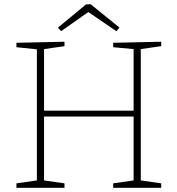

<svg xmlns="http://www.w3.org/2000/svg" viewBox="-20 -891 842 911"><path d="M58 0V-21L155 -35V-657L58 -667V-688L286 -693V-672L189 -658V-366H614V-658L517 -667V-688L745 -693V-672L648 -658V-35L745 -21V0H517V-21L614 -35V-338H189V-35L286 -21V0ZM270 -743 255 -760 388 -870 410 -871 547 -760 532 -743 399 -834Z"/></svg>

Font: Bitter ExtraLight
Style: Regular
Weight: 200
Designer: Sol Matas, and Bitter project Authors
Foundry: Sol Matas
Version: Version 2.001